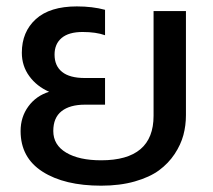

<svg xmlns="http://www.w3.org/2000/svg" viewBox="-20 -570 671 605"><path d="M298.8 15.1Q183.1 15.1 114 -29.1Q44.9 -73.2 44.9 -157.2Q44.9 -201.2 69.3 -234.6Q93.8 -268.1 134.8 -280.8Q95.7 -297.9 72.3 -330.1Q48.8 -362.3 48.8 -403.8Q48.8 -469.7 93 -509.8Q137.2 -549.8 222.2 -549.8Q271.5 -549.8 311 -539.1V-459Q282.7 -469.2 240.2 -469.2Q196.8 -469.2 174.3 -450.4Q151.9 -431.6 151.9 -397.9Q151.9 -362.3 175.8 -343.3Q199.7 -324.2 247.1 -324.2H311V-240.2H248Q200.2 -240.2 174.1 -219.7Q147.9 -199.2 147.9 -157.2Q147.9 -113.3 188.5 -89.1Q229 -64.9 298.8 -64.9Q463.9 -64.9 463.9 -205.1V-535.2H565.9V-207Q565.9 -174.8 557.9 -144.5Q549.8 -114.3 530.3 -84.7Q510.7 -55.2 481.2 -33.4Q451.7 -11.7 404.8 1.7Q357.9 15.1 298.8 15.1Z"/></svg>

Font: Prompt
Style: Regular
Weight: 400
Designer: Katatrad Team
Foundry: CadsonDemak
Version: Version 1.000;PS 001.000;hotconv 1.0.88;makeotf.lib2.5.64775